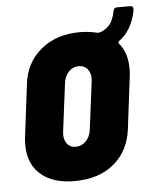

<svg xmlns="http://www.w3.org/2000/svg" viewBox="-47 -639 552 688"><g transform="rotate(-5 229.0 -295.5)"><path d="M394 -470Q425 -435 425 -377Q425 -362 424 -354L400 -160Q390 -82 335.5 -37Q281 8 194 8Q116 8 72.5 -30Q29 -68 29 -135Q29 -151 30 -160L54 -354Q63 -430 118.5 -476Q174 -522 259 -522Q288 -522 319 -515Q321 -514 325 -514Q345 -517 362 -534Q379 -551 386 -587Q387 -593 390.5 -596Q394 -599 399 -599H448Q460 -599 457 -581Q443 -511 395 -477Q393 -475 394 -470ZM244 -401Q223 -401 208 -385Q193 -369 190 -344L168 -171Q165 -146 176.5 -130Q188 -114 209 -114Q230 -114 245.5 -130Q261 -146 264 -171L286 -344Q289 -369 277 -385Q265 -401 244 -401Z"/></g></svg>

Font: Barlow Condensed
Style: Bold Italic
Weight: 700
Width: 3
Italic angle: -7°
Designer: Jeremy Tribby
Foundry: Tribby Type
Version: Version 1.408